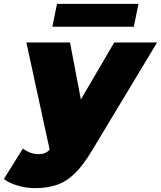

<svg xmlns="http://www.w3.org/2000/svg" viewBox="-84 -766 830 990"><path d="M97 204Q52 204 7.5 191Q-37 178 -64 157L34 0Q51 13 72 21Q93 29 116 29Q150 29 172 6L52 -547H277L333 -253L505 -547H726L390 11Q345 86 302 128Q259 170 209.5 187Q160 204 97 204ZM186 -628 210 -746H630L606 -628Z"/></svg>

Font: Montserrat Black
Style: Italic
Weight: 900
Italic angle: -11.3°
Designer: Julieta Ulanovsky
Foundry: Julieta Ulanovsky
Version: Version 9.000; ttfautohint (v1.8.4.7-5d5b)